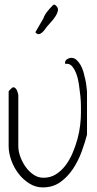

<svg xmlns="http://www.w3.org/2000/svg" viewBox="-20 -815 423 835"><path d="M38.1 -435.5Q43 -435.5 47.4 -431.2Q51.8 -426.8 54.2 -420.9Q56.6 -415 58.1 -409.2Q59.6 -403.3 59.6 -400.4V-179.7Q59.6 -157.2 68.4 -133.3Q77.1 -109.4 91.8 -88.9Q106.4 -68.4 126 -55.2Q145.5 -42 168.9 -42Q199.2 -42 222.7 -56.6Q246.1 -71.3 264.2 -94.7Q282.2 -118.2 295.4 -148.9Q308.6 -179.7 316.9 -210.4Q325.2 -241.2 328.6 -270.5Q332 -299.8 332 -323.2Q332 -332 332 -352.1Q332 -372.1 329.6 -397Q327.1 -421.9 323.2 -448.2Q319.3 -474.6 311.5 -495.1Q303.7 -515.6 292.5 -527.8Q281.2 -540 264.6 -537.1Q264.6 -537.1 263.7 -538.6Q262.7 -540 262.7 -541Q262.7 -551.8 272 -557.6Q281.2 -563.5 290 -563.5Q302.7 -563.5 312.5 -554.7Q322.3 -545.9 330.1 -532.7Q337.9 -519.5 342.8 -502.4Q347.7 -485.4 351.1 -469.2Q354.5 -453.1 356 -439.5Q357.4 -425.8 358.4 -417Q358.4 -416 358.4 -404.8Q358.4 -393.6 358.4 -378.9Q358.4 -364.3 358.4 -348.6Q358.4 -333 358.4 -323.2Q358.4 -317.4 358.4 -304.2Q358.4 -291 358.4 -276.4Q358.4 -261.7 358.4 -248.5Q358.4 -235.4 358.4 -229.5Q349.6 -195.3 335 -155.3Q320.3 -115.2 297.4 -80.6Q274.4 -45.9 242.2 -22.9Q210 0 166 0Q134.8 0 107.4 -17.1Q80.1 -34.2 60.1 -60.5Q40 -86.9 28.8 -118.7Q17.6 -150.4 17.6 -179.7V-417Q17.6 -418.9 23.9 -425.3Q30.3 -431.6 34.2 -434.6H36.1Q36.1 -434.6 36.6 -435.1Q37.1 -435.5 38.1 -435.5ZM189.5 -705.1Q183.6 -699.2 177.7 -690.4Q171.9 -681.6 164.6 -674.8Q157.2 -668 149.4 -666.5Q141.6 -665 133.8 -674.8L168.9 -735.4Q173.8 -750 185.1 -764.2Q196.3 -778.3 206.1 -788.1Q215.8 -801.8 226.6 -787.1Q234.4 -778.3 231.4 -766.6Q228.5 -754.9 220.7 -743.2Q212.9 -731.4 203.6 -721.2Q194.3 -710.9 189.5 -705.1Z"/></svg>

Font: Zeyada
Style: Regular
Weight: 400
Version: Version 1.002 2010